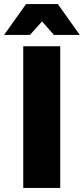

<svg xmlns="http://www.w3.org/2000/svg" viewBox="-47 -930 415 950"><path d="M161 -824 101 -757H-27L82 -910H239L348 -757H220ZM68 0V-701H251V0Z"/></svg>

Font: Montserrat arm
Style: Bold
Weight: 700
Designer: Julieta Ulanovsky
Foundry: Julieta Ulanovsky
Version: Version 6.000;PS 006.000;hotconv 1.0.88;makeotf.lib2.5.64775